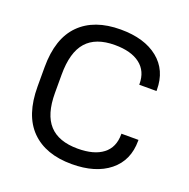

<svg xmlns="http://www.w3.org/2000/svg" viewBox="-126 -821 933 950"><g transform="rotate(20 340.0 -345.5)"><path d="M60.5 -294.9V-396.5Q60.5 -547.9 136.7 -624Q212.9 -700.2 351.6 -700.2Q476.6 -700.2 548.8 -642.1Q621.1 -584 621.1 -480.5V-474.6H530.3V-478.5Q530.3 -545.9 483.4 -582Q436.5 -618.2 350.6 -618.2Q250 -618.2 201.2 -563Q152.3 -507.8 152.3 -390.6V-293.9Q152.3 -180.7 201.7 -127Q251 -73.2 351.6 -73.2Q437.5 -73.2 483.9 -108.9Q530.3 -144.5 530.3 -212.9V-216.8H620.1V-211.9Q620.1 -108.4 547.4 -49.8Q474.6 8.8 349.6 8.8Q211.9 8.8 136.2 -67.4Q60.5 -143.6 60.5 -294.9Z"/></g></svg>

Font: Dinish Expanded
Style: Regular
Weight: 400
Width: 7
Designer: Charles Nix
Foundry: Playbeing
Version: Version 2.005; ttfautohint (v1.8.3)